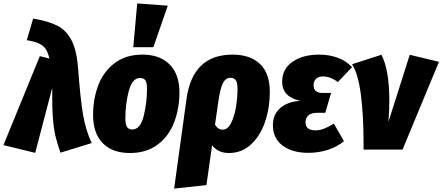

<svg xmlns="http://www.w3.org/2000/svg" viewBox="-53 -871 2576 1118"><path d="M402 -472Q415 -292 431 -201Q447 -110 481 -38L299 18Q279 -38 269 -82.5Q259 -127 254.5 -190Q250 -253 251 -359L152 19L-33 -26L179 -544L235 -530Q226 -567 212.5 -586.5Q199 -606 174.5 -617.5Q150 -629 103 -637L140 -763Q229 -748 281.5 -721Q334 -694 364 -635.5Q394 -577 402 -472Z M489 -202Q489 -295 519.5 -375Q550 -455 615 -504Q680 -553 777 -553Q878 -553 935 -495.5Q992 -438 992 -331Q991 -237 960.5 -157.5Q930 -78 865 -29Q800 20 703 20Q602 20 545.5 -37Q489 -94 489 -202ZM803 -357Q803 -389 793.5 -403Q784 -417 763 -417Q717 -417 697 -341.5Q677 -266 677 -182Q677 -147 686.5 -132Q696 -117 717 -117Q764 -117 783.5 -194.5Q803 -272 803 -357ZM746 -851 924 -838 840 -596H723Z M1518 -337Q1518 -242 1490 -160.5Q1462 -79 1408 -29.5Q1354 20 1280 20Q1217 20 1182 -25L1149 207L961 227L1033 -295Q1069 -553 1301 -553Q1404 -553 1461 -498.5Q1518 -444 1518 -337ZM1330 -351Q1330 -390 1320 -404Q1310 -418 1289 -418Q1261 -418 1245 -387Q1229 -356 1218 -277L1199 -145Q1216 -116 1244 -116Q1273 -116 1292.5 -154.5Q1312 -193 1321 -247.5Q1330 -302 1330 -351Z M1536 -142Q1536 -204 1578.5 -241.5Q1621 -279 1695 -284Q1590 -307 1590 -395Q1590 -469 1650 -511Q1710 -553 1806 -553Q1862 -553 1911.5 -535.5Q1961 -518 1997 -480L1914 -393Q1872 -426 1827 -426Q1802 -426 1787.5 -412Q1773 -398 1773 -375Q1773 -330 1823 -330H1875L1841 -214H1793Q1759 -214 1742.5 -199Q1726 -184 1726 -159Q1726 -112 1784 -112Q1809 -112 1833.5 -121.5Q1858 -131 1891 -151L1950 -49Q1912 -17 1857.5 1Q1803 19 1742 19Q1650 19 1593 -23Q1536 -65 1536 -142Z M2214 -283Q2214 -235 2209 -162L2333 -552L2503 -511L2291 0H2064V-34Q2064 -202 2048 -322.5Q2032 -443 1997 -497L2168 -552Q2214 -465 2214 -283Z"/></svg>

Font: Fira Sans Condensed Black
Style: Italic
Weight: 900
Width: 3
Italic angle: -8°
Designer: Carrois Corporate & Edenspiekermann AG
Foundry: Carrois Corporate GbR & Edenspiekermann AG
Version: Version 4.203